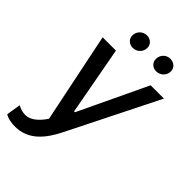

<svg xmlns="http://www.w3.org/2000/svg" viewBox="-288 -806 1103 1103"><g transform="rotate(45 263.5 -254.5)"><path d="M58 199C169 199 231 118 277 26L550 -520H442L244 -103H237L160 -520H52L165 29C131 79 94 110 53 110C31 110 12 104 -9 93L-23 180C0 195 33 199 58 199ZM217 -599C248 -599 277 -623 277 -659C277 -686 255 -708 225 -708C193 -708 165 -683 165 -648C165 -621 187 -599 217 -599ZM407 -599C439 -599 468 -623 468 -659C468 -686 446 -708 414 -708C383 -708 356 -683 356 -648C356 -621 377 -599 407 -599Z"/></g></svg>

Font: Fixel Text 20240404 Medium
Style: Italic
Weight: 500
Width: 4
Italic angle: -10°
Designer: AlfaBravo + MacPaw
Foundry: Kyrylo Tkachov, Marchela Mozhyna, Serhii Makarenko, Maria Weinstein, Zakhar Kryvoshyya
Version: Version 1.211;Glyphs 3.2 (3225)